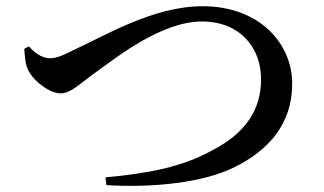

<svg xmlns="http://www.w3.org/2000/svg" viewBox="-20 -646 1040 617"><path d="M73 -497 58 -489C60 -468 60 -443 70 -422C86 -387 138 -346 175 -346C208 -346 232 -374 295 -419C359 -465 501 -577 629 -577C749 -577 819 -495 819 -391C819 -288 763 -216 666 -165C564 -108 456 -89 319 -76L322 -51C473 -42 636 -59 736 -110C840 -162 919 -245 919 -377C919 -506 814 -626 631 -626C473 -626 321 -533 212 -483C171 -462 156 -459 139 -459C115 -459 90 -477 73 -497Z"/></svg>

Font: Noto Serif JP SemiBold
Style: Regular
Weight: 600
Designer: Ryoko NISHIZUKA 西塚涼子 (kana & ideographs); Frank Grießhammer (Latin, Greek & Cyrillic); Wenlong ZHANG 张文龙 (bopomofo); San
Foundry: Adobe
Version: Version 2.001;hotconv 1.1.0;makeotfexe 2.6.0